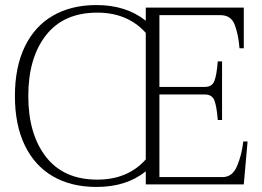

<svg xmlns="http://www.w3.org/2000/svg" viewBox="-20 -730 1039 760"><path d="M960 -170 945 0H557V-52Q481 10 362 10Q262 10 189.5 -32Q117 -74 78 -155Q39 -236 39 -350Q39 -464 78 -545Q117 -626 189.5 -668Q262 -710 362 -710Q479 -710 557 -648V-700H945V-539H928Q924 -592 909.5 -631Q895 -670 853 -670H611V-386H791Q820 -386 829 -410.5Q838 -435 842 -487H859V-255H842Q838 -307 829 -331.5Q820 -356 791 -356H611V-29H861Q900 -29 918.5 -73Q937 -117 943 -170ZM557 -99V-600Q485 -680 365 -680Q232 -680 162 -590.5Q92 -501 92 -350Q92 -199 162 -109Q232 -19 365 -19Q486 -19 557 -99Z"/></svg>

Font: Taviraj ExtraLight
Style: Regular
Weight: 200
Designer: Katatrad Team
Foundry: CadsonDemak
Version: Version 1.030